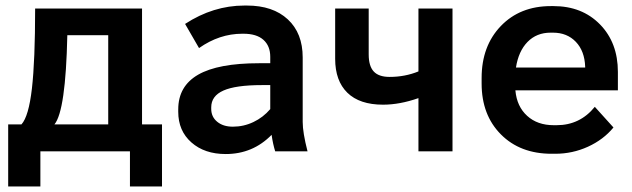

<svg xmlns="http://www.w3.org/2000/svg" viewBox="-20 -551 2302 699"><path d="M9.8 127.9V-98.1H58.1Q84.5 -127 96.2 -228.8Q107.9 -330.6 107.9 -520H497.1V-98.1H569.8V127.9H453.1V0H127V127.9ZM178.2 -98.1H374V-422.9H225.1Q219.2 -147.5 178.2 -98.1Z M801.8 9.8Q724.6 9.8 676.8 -32.5Q628.9 -74.7 628.9 -144V-152.8Q628.9 -237.3 701.4 -279.1Q773.9 -320.8 922.9 -320.8H963.9V-344.2Q963.9 -383.8 939 -406Q914.1 -428.2 866.7 -428.2H861.8Q778.8 -428.2 704.6 -376L653.8 -463.9Q756.3 -530.8 869.6 -530.8H878.9Q973.6 -530.8 1027.8 -480.5Q1082 -430.2 1082 -341.8V-106.9Q1082 -68.4 1099.6 0H981.9Q973.6 -26.4 968.8 -60.1Q900.4 9.8 801.8 9.8ZM827.6 -89.8Q867.2 -89.8 902.6 -106.7Q938 -123.5 963.9 -153.8V-241.2H933.6Q837.9 -241.2 793.5 -221.4Q749 -201.7 749 -160.2V-154.8Q749 -125.5 770.8 -107.7Q792.5 -89.8 827.6 -89.8Z M1503.4 0V-193.8Q1435.5 -169.9 1374.5 -169.9Q1289.1 -169.9 1244.6 -213.4Q1200.2 -256.8 1200.2 -336.9V-520H1322.3V-353Q1322.3 -310.5 1340.6 -290.8Q1358.9 -271 1398.4 -271Q1454.6 -271 1503.4 -291V-520H1627.4V0Z M1988.3 8.8Q1873.5 8.8 1803.5 -61.8Q1733.4 -132.3 1733.4 -247.1V-267.1Q1733.4 -383.3 1803.2 -456.1Q1873 -528.8 1985.4 -528.8H1995.1Q2099.1 -528.8 2164.3 -462.2Q2229.5 -395.5 2229.5 -289.1V-222.2H1856.4V-221.2Q1861.8 -163.1 1899.2 -129.2Q1936.5 -95.2 1996.1 -95.2H2006.3Q2091.3 -95.2 2145.5 -162.1L2213.4 -86.9Q2176.8 -42.5 2120.4 -16.8Q2064 8.8 2001.5 8.8ZM1858.4 -305.2H2110.4V-308.1Q2108.4 -365.2 2076.4 -398.7Q2044.4 -432.1 1993.2 -432.1H1984.4Q1933.6 -432.1 1900.6 -398.4Q1867.7 -364.7 1858.4 -305.2Z"/></svg>

Font: Fixel Text SemiBold
Style: Regular
Weight: 600
Width: 4
Designer: AlfaBravo + MacPaw
Foundry: Kyrylo Tkachov, Marchela Mozhyna, Serhii Makarenko, Maria Weinstein, Zakhar Kryvoshyya
Version: Version 1.211